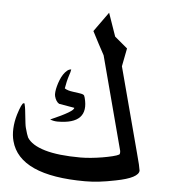

<svg xmlns="http://www.w3.org/2000/svg" viewBox="-53 -832 751 846"><g transform="rotate(5 322.5 -409.5)"><path d="M320.8 -401.4Q351.6 -286.1 210.9 -286.1Q193.8 -286.1 177.7 -292.5Q282.2 -337.9 278.8 -353L210.9 -364.7Q196.8 -373 190.4 -396.5Q188.5 -403.8 189.7 -415.8Q190.9 -427.7 194.6 -441.4Q198.2 -455.1 203.9 -469.2Q209.5 -483.4 217 -494.6Q224.6 -505.9 233.2 -512.9Q241.7 -520 251 -520Q250 -514.2 248.3 -507.1Q246.6 -500 244.6 -495.6Q239.3 -479.5 235.8 -464.4Q232.4 -449.2 230 -434.6Q243.2 -425.8 267.6 -422.9Q285.6 -420.4 295.7 -418.9Q305.7 -417.5 310.8 -415.5Q315.9 -413.6 317.6 -410.4Q319.3 -407.2 320.8 -401.4ZM494.1 -165Q498.5 -167.5 497.1 -181.2L387.7 -594.7Q375 -618.2 361.3 -643.8Q347.7 -669.4 333.5 -697.3L395.5 -783.7L431.2 -681.2L487.8 -633.8L472.2 -553.7L571.8 -178.2Q580.1 -148.4 584.5 -129.2Q588.9 -109.9 589.8 -102.1Q589.4 -86.4 564.5 -73.2Q539.6 -60.1 489.3 -50.3Q448.7 -42 416.3 -38.3Q383.8 -34.7 354.5 -34.7Q64 -34.7 24.9 -183.6Q18.1 -208.5 19.5 -239Q21 -269.5 30.3 -300.8Q38.1 -326.2 44.4 -339.8Q50.8 -353.5 54.7 -353.5L59.1 -353L60.5 -346.2Q62.5 -338.9 64.2 -325Q65.9 -311 67.4 -295.9Q68.8 -280.8 70.6 -267.1Q72.3 -253.4 74.2 -246.6Q78.1 -231 81.8 -220.5Q85.4 -210 87.9 -204.6Q107.9 -172.4 167.2 -154.8Q226.6 -137.2 325.2 -137.2Q345.2 -137.2 370.8 -139.6Q396.5 -142.1 421.1 -146.2Q445.8 -150.4 465.8 -155.3Q485.8 -160.2 494.1 -165Z"/></g></svg>

Font: XB Khoramshahr
Style: Oblique
Weight: 400
Italic angle: 12°
Designer: Behnam
Foundry: Irmug
Version: Version 8.005 2009